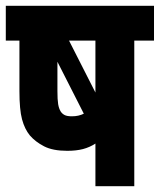

<svg xmlns="http://www.w3.org/2000/svg" viewBox="-20 -642 551 662"><path d="M511 -622V-502H443V0H309V-147Q289 -134 266 -128Q243 -122 212 -122Q162 -122 132 -137.5Q102 -153 83 -175Q65 -197 56 -230.5Q47 -264 47 -328V-502H0V-622ZM309 -502H218L309 -323ZM189 -258Q194 -250 202.5 -245.5Q211 -241 228 -241Q251 -241 269 -250L178 -429V-328Q178 -298 180.5 -283Q183 -268 189 -258Z"/></svg>

Font: Noto Sans ExtraCondensed ExtraBold
Style: Regular
Weight: 800
Width: 2
Designer: Monotype Design Team
Foundry: Monotype Imaging Inc.
Version: Version 2.013; ttfautohint (v1.8.4.7-5d5b)